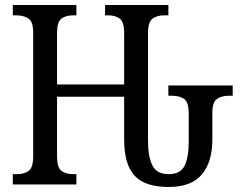

<svg xmlns="http://www.w3.org/2000/svg" viewBox="-20 -734 959 764"><path d="M651 10Q556 10 515 -35.5Q474 -81 474 -178V-349H207V-112Q207 -67 224.5 -54Q242 -41 271 -41H284V0H31V-41H48Q76 -41 94 -54Q112 -67 112 -112V-605Q112 -648 93 -660.5Q74 -673 45 -673H31V-714H284V-673H271Q242 -673 224.5 -660Q207 -647 207 -603V-398H474V-602Q474 -647 456.5 -660Q439 -673 410 -673H398V-714H650V-673H634Q605 -673 587 -660Q569 -647 569 -602V-173Q569 -110 586.5 -75.5Q604 -41 651 -41Q698 -41 714.5 -74.5Q731 -108 731 -171V-280Q731 -328 712.5 -340.5Q694 -353 664 -353H650V-394H906V-353H891Q862 -353 843.5 -340.5Q825 -328 825 -285V-179Q825 -89 783 -39.5Q741 10 651 10Z"/></svg>

Font: Noto Serif Condensed
Style: Regular
Weight: 400
Width: 3
Designer: Monotype Design Team
Foundry: Monotype Imaging Inc.
Version: Version 2.013; ttfautohint (v1.8.4.7-5d5b)